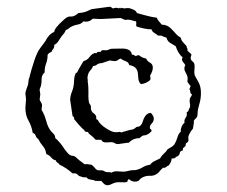

<svg xmlns="http://www.w3.org/2000/svg" viewBox="-20 -721 667 565"><path d="M360.4 -193.4Q355.5 -193.4 355.5 -188.5Q355.5 -183.6 340.8 -184.6Q326.2 -185.5 319.3 -183.6Q312.5 -181.6 307.1 -178.7Q301.8 -175.8 294.9 -175.8Q288.1 -175.8 278.3 -188.5H261.7Q255.9 -191.4 247.1 -192.4Q238.3 -193.4 234.4 -199.2H227.5Q221.7 -199.2 219.7 -201.2Q211.9 -202.1 208.5 -207Q205.1 -211.9 193.4 -210.9Q174.8 -227.5 155.3 -236.3Q153.3 -240.2 149.4 -242.2Q145.5 -244.1 144.5 -249Q135.7 -251 130.4 -257.8Q125 -264.6 116.2 -267.6Q114.3 -282.2 106.4 -291Q98.6 -299.8 92.8 -311.5Q86.9 -315.4 85 -321.8Q83 -328.1 76.2 -330.1Q73.2 -349.6 64 -365.7Q54.7 -381.8 54.7 -403.3L56.6 -429.7L54.7 -445.3Q54.7 -450.2 57.6 -458Q60.5 -465.8 62.5 -471.7L64.5 -487.3Q66.4 -491.2 68.8 -502Q71.3 -512.7 80.1 -540Q88.9 -567.4 97.7 -578.6Q106.4 -589.8 113.3 -599.6Q124 -621.1 139.6 -627Q139.6 -637.7 167 -662.1Q178.7 -673.8 188 -672.4Q197.3 -670.9 210.9 -682.6Q227.5 -683.6 238.3 -689Q249 -694.3 251 -694.3L302.7 -701.2Q306.6 -701.2 311.5 -696.3L322.3 -698.2Q324.2 -698.2 330.1 -696.3Q332 -698.2 333 -698.2Q333 -696.3 335 -696.3L335.9 -698.2L344.7 -696.3L356.4 -697.3Q362.3 -697.3 372.1 -692.9Q381.8 -688.5 382.8 -682.6Q397.5 -678.7 411.6 -674.8Q425.8 -670.9 441.4 -668.9Q443.4 -663.1 447.8 -658.2Q452.1 -653.3 456.1 -648.4Q471.7 -648.4 482.4 -637.7Q493.2 -627 498.5 -620.6Q503.9 -614.3 511.7 -610.4Q513.7 -601.6 518.6 -596.7Q523.4 -591.8 529.3 -585V-584Q529.3 -580.1 531.2 -578.1Q533.2 -576.2 531.2 -572.3L543 -561.5V-558.6L541 -551.8Q541 -543.9 546.9 -540Q552.7 -536.1 552.7 -526.4L551.8 -507.8Q551.8 -501 554.7 -496.1Q557.6 -491.2 564.5 -478.5Q571.3 -465.8 571.3 -447.8Q571.3 -429.7 566.4 -414.1Q561.5 -398.4 561.5 -387.7Q561.5 -377 556.6 -373Q551.8 -369.1 549.8 -364.3L550.8 -362.3L547.9 -342.8Q533.2 -324.2 534.2 -315.4Q535.2 -306.6 533.7 -304.7Q532.2 -302.7 531.2 -301.8Q525.4 -298.8 526.4 -295.4Q527.3 -292 523.9 -289.6Q520.5 -287.1 519 -285.2Q517.6 -283.2 518.1 -281.7Q518.6 -280.3 517.6 -278.3Q509.8 -276.4 509.3 -271.5Q508.8 -266.6 503.9 -261.7Q499 -260.7 496.1 -257.3Q493.2 -253.9 485.4 -254.9Q484.4 -244.1 476.6 -234.4Q471.7 -232.4 468.8 -229.5Q465.8 -226.6 460 -227.5Q454.1 -222.7 449.2 -216.3Q444.3 -210 436.5 -206.5Q428.7 -203.1 420.4 -203.6Q412.1 -204.1 403.3 -200.7Q394.5 -197.3 390.6 -191.9Q386.7 -186.5 377 -186.5Q367.2 -186.5 360.4 -193.4ZM233.4 -238.3 249 -236.3Q253.9 -233.4 259.3 -226.6Q264.6 -219.7 270.5 -219.7H279.3Q282.2 -219.7 284.7 -218.3Q287.1 -216.8 290.5 -215.3Q293.9 -213.9 298.8 -214.4Q303.7 -214.8 307.6 -212.9Q316.4 -217.8 326.2 -216.8Q335.9 -215.8 342.8 -215.8Q349.6 -215.8 358.4 -218.3Q367.2 -220.7 372.6 -220.2Q377.9 -219.7 385.7 -222.2Q393.6 -224.6 401.4 -229.5Q409.2 -234.4 421.9 -236.3Q426.8 -243.2 435.1 -247.1Q443.4 -251 451.2 -254.9Q455.1 -262.7 461.9 -268.6Q468.8 -274.4 473.6 -282.2Q489.3 -290 493.7 -296.9Q498 -303.7 502 -316.4Q505.9 -329.1 511.7 -333Q511.7 -350.6 523.4 -360.4L522.5 -362.3Q522.5 -370.1 526.9 -375.5Q531.2 -380.9 529.3 -390.6Q534.2 -392.6 535.2 -397Q536.1 -401.4 539.1 -405.3Q540 -410.2 539.1 -414.6Q538.1 -418.9 538.1 -425.3Q538.1 -431.6 541 -435.1Q543.9 -438.5 544.9 -443.4Q540 -445.3 540 -450.7Q540 -456.1 537.1 -458L541 -467.8Q534.2 -474.6 531.2 -481.4Q532.2 -483.4 532.2 -490.2Q532.2 -497.1 527.3 -505.4Q522.5 -513.7 522.5 -519.5Q522.5 -525.4 525.4 -529.3Q522.5 -534.2 519 -538.1Q515.6 -542 515.6 -545.9Q515.6 -549.8 517.6 -551.8Q503.9 -563.5 497.1 -585Q489.3 -589.8 481 -594.7Q472.7 -599.6 469.7 -610.4Q461.9 -612.3 458 -614.7Q454.1 -617.2 445.3 -616.2Q439.5 -621.1 433.6 -624.5Q427.7 -627.9 425.8 -634.8H421.9Q409.2 -634.8 382.8 -642.6Q379.9 -644.5 380.9 -650.4Q381.8 -656.2 379.9 -658.2Q374 -659.2 368.2 -661.1Q362.3 -663.1 356.4 -663.1Q350.6 -663.1 348.6 -662.1L335 -668L276.4 -665L252.9 -666Q241.2 -654.3 225.6 -658.2Q218.8 -650.4 209.5 -648.9Q200.2 -647.5 192.9 -644Q185.5 -640.6 182.1 -637.2Q178.7 -633.8 173.8 -632.8Q171.9 -627 168.5 -623Q165 -619.1 160.6 -613.3Q156.2 -607.4 151.9 -600.1Q147.5 -592.8 139.6 -588.9V-585.9Q139.6 -580.1 136.2 -576.7Q132.8 -573.2 131.8 -568.4Q123 -565.4 120.1 -559.6Q120.1 -545.9 115.7 -534.2Q111.3 -522.5 111.3 -507.8Q102.5 -500 102.5 -488.8Q102.5 -477.5 101.1 -471.2Q99.6 -464.8 98.1 -461.9Q96.7 -459 96.7 -456.1L98.6 -443.4L96.7 -428.7Q96.7 -425.8 100.6 -419.9Q104.5 -414.1 103.5 -409.2Q102.5 -404.3 102.5 -400.4V-397.5Q111.3 -382.8 115.2 -367.7Q119.1 -352.5 124.5 -343.3Q129.9 -334 136.2 -328.6Q142.6 -323.2 142.6 -314.5Q147.5 -311.5 156.7 -300.3Q166 -289.1 167 -286.6Q168 -284.2 176.8 -273.4Q185.5 -262.7 192.4 -262.7Q199.2 -262.7 205.6 -256.3Q211.9 -250 217.8 -246.1Q223.6 -242.2 229.5 -237.3ZM423.8 -388.7Q432.6 -379.9 432.6 -372.1Q432.6 -364.3 426.8 -357.9Q420.9 -351.6 420.9 -346.7Q420.9 -341.8 423.3 -340.8Q425.8 -339.8 425.8 -337.9V-335Q415 -322.3 401.4 -322.3Q396.5 -320.3 390.6 -314.5Q372.1 -314.5 358.4 -300.8H354.5L327.1 -296.9Q321.3 -296.9 317.4 -299.8Q313.5 -302.7 306.6 -302.7L293 -301.8Q280.3 -301.8 278.3 -309.6H261.7Q252.9 -319.3 241.2 -328.1L239.3 -332Q237.3 -333 234.4 -333Q231.4 -333 229.5 -335L227.5 -338.9Q223.6 -340.8 211.9 -354Q200.2 -367.2 198.7 -369.6Q197.3 -372.1 198.2 -373.5Q199.2 -375 193.4 -379.9L186.5 -426.8Q186.5 -438.5 191.9 -451.7Q197.3 -464.8 197.8 -481Q198.2 -497.1 203.1 -505.9L207 -507.8Q210.9 -516.6 215.8 -524.4Q220.7 -532.2 225.6 -541Q236.3 -543.9 242.2 -551.8Q248 -559.6 253.4 -562.5Q258.8 -565.4 259.8 -564.9Q260.7 -564.5 262.7 -564.5H263.7L267.6 -568.4H275.4Q277.3 -568.4 277.3 -570.3Q279.3 -574.2 286.6 -573.2Q293.9 -572.3 299.3 -574.7Q304.7 -577.1 308.6 -577.6Q312.5 -578.1 339.4 -578.1Q366.2 -578.1 368.2 -559.6L371.1 -560.5L379.9 -555.7Q382.8 -558.6 387.7 -558.6L390.6 -557.6Q397.5 -550.8 410.2 -548.8Q413.1 -541 421.4 -536.6Q429.7 -532.2 429.7 -522Q429.7 -511.7 421.9 -499V-497.1L422.9 -489.3L421.9 -485.4Q409.2 -474.6 394.5 -473.6Q387.7 -480.5 387.2 -489.3Q386.7 -498 385.7 -505.9Q382.8 -526.4 360.4 -529.3Q358.4 -538.1 349.6 -541Q340.8 -543.9 335 -548.8Q330.1 -546.9 326.2 -543.9Q322.3 -541 317.4 -541L303.7 -543H302.7L279.3 -535.2Q270.5 -535.2 265.1 -530.8Q259.8 -526.4 254.9 -527.3Q252.9 -525.4 252 -522.5Q251 -519.5 244.1 -511.7Q237.3 -503.9 237.3 -487.3L239.3 -486.3Q239.3 -484.4 238.3 -484.4Q237.3 -484.4 238.8 -476.1Q240.2 -467.8 240.2 -451.2Q239.3 -420.9 243.7 -415.5Q248 -410.2 247.6 -405.3Q247.1 -400.4 249 -395.5Q251 -390.6 255.4 -387.7Q259.8 -384.8 261.7 -381.3Q263.7 -377.9 263.2 -375Q262.7 -372.1 263.7 -370.1L267.6 -368.2Q273.4 -355.5 291.5 -343.8Q309.6 -332 319.3 -332Q329.1 -332 332 -333L337.9 -331.1L338.9 -332L363.3 -338.9Q373 -338.9 380.9 -346.7Q382.8 -347.7 386.7 -348.1Q390.6 -348.6 394 -352.1Q397.5 -355.5 399.4 -361.3Q407.2 -388.7 423.8 -388.7Z"/></svg>

Font: Mountains of Christmas
Style: Regular
Weight: 400
Designer: Crystal Kluge
Foundry: Font Diner, Inc DBA Tart Workshop
Version: Version 1.003